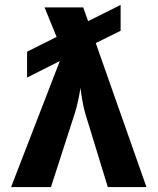

<svg xmlns="http://www.w3.org/2000/svg" viewBox="-20 -760 640 780"><path d="M25 0 223 -512 90 -445V-550L210 -610L161 -730H318L338 -674L470 -740V-635L369 -585L575 0H418L327 -297Q320 -320 314.5 -351.5Q309 -383 307 -403Q304 -383 297.5 -352Q291 -321 283 -297L187 0Z"/></svg>

Font: JetBrains Mono NL ExtraBold
Style: Regular
Weight: 800
Designer: Philipp Nurullin, Konstantin Bulenkov
Foundry: JetBrains
Version: Version 2.304; ttfautohint (v1.8.4.7-5d5b)